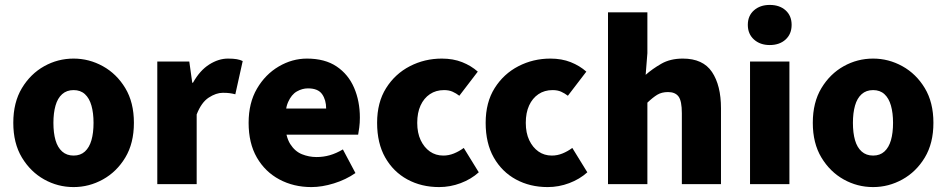

<svg xmlns="http://www.w3.org/2000/svg" viewBox="-20 -748 3846 780"><path d="M279 12Q215 12 159.5 -19Q104 -50 69 -108Q34 -166 34 -249Q34 -332 69 -390Q104 -448 159.5 -479Q215 -510 279 -510Q342 -510 398 -479Q454 -448 489 -390Q524 -332 524 -249Q524 -166 489 -108Q454 -50 398 -19Q342 12 279 12ZM279 -116Q307 -116 325 -132.5Q343 -149 351.5 -178.5Q360 -208 360 -249Q360 -289 351.5 -319Q343 -349 325 -365.5Q307 -382 279 -382Q251 -382 232.5 -365.5Q214 -349 205.5 -319Q197 -289 197 -249Q197 -208 205.5 -178.5Q214 -149 232.5 -132.5Q251 -116 279 -116Z M619 0V-498H749L761 -412H764Q792 -462 830 -486Q868 -510 906 -510Q928 -510 942 -507.5Q956 -505 966 -500L936 -365Q924 -368 913 -369.5Q902 -371 885 -371Q858 -371 828 -351.5Q798 -332 779 -283V0Z M1245 12Q1173 12 1115 -19Q1057 -50 1023.5 -108Q990 -166 990 -249Q990 -330 1024 -388Q1058 -446 1112.5 -478Q1167 -510 1227 -510Q1300 -510 1347.5 -478Q1395 -446 1418.5 -391.5Q1442 -337 1442 -270Q1442 -249 1439.5 -230Q1437 -211 1435 -201H1115L1113 -307H1305Q1305 -342 1288.5 -365.5Q1272 -389 1231 -389Q1208 -389 1186 -376.5Q1164 -364 1150.5 -333.5Q1137 -303 1138 -249Q1140 -193 1159 -163Q1178 -133 1206.5 -121.5Q1235 -110 1266 -110Q1294 -110 1320 -117.5Q1346 -125 1373 -141L1424 -45Q1385 -18 1336.5 -3Q1288 12 1245 12Z M1764 12Q1692 12 1635 -19Q1578 -50 1545 -108Q1512 -166 1512 -249Q1512 -332 1548.5 -390Q1585 -448 1645 -479Q1705 -510 1775 -510Q1821 -510 1857.5 -495.5Q1894 -481 1921 -457L1846 -359Q1833 -369 1818.5 -375.5Q1804 -382 1784 -382Q1751 -382 1726.5 -365.5Q1702 -349 1688.5 -319.5Q1675 -290 1675 -249Q1675 -208 1689 -178.5Q1703 -149 1726.5 -132.5Q1750 -116 1781 -116Q1803 -116 1824 -124.5Q1845 -133 1864 -147L1925 -48Q1894 -20 1851.5 -4Q1809 12 1764 12Z M2205 12Q2133 12 2076 -19Q2019 -50 1986 -108Q1953 -166 1953 -249Q1953 -332 1989.5 -390Q2026 -448 2086 -479Q2146 -510 2216 -510Q2262 -510 2298.5 -495.5Q2335 -481 2362 -457L2287 -359Q2274 -369 2259.5 -375.5Q2245 -382 2225 -382Q2192 -382 2167.5 -365.5Q2143 -349 2129.5 -319.5Q2116 -290 2116 -249Q2116 -208 2130 -178.5Q2144 -149 2167.5 -132.5Q2191 -116 2222 -116Q2244 -116 2265 -124.5Q2286 -133 2305 -147L2366 -48Q2335 -20 2292.5 -4Q2250 12 2205 12Z M2450 0V-698H2610V-532L2603 -444Q2630 -468 2666.5 -489Q2703 -510 2754 -510Q2836 -510 2872.5 -455.5Q2909 -401 2909 -308V0H2750V-288Q2750 -338 2736.5 -356Q2723 -374 2694 -374Q2668 -374 2650 -363Q2632 -352 2610 -331V0Z M3027 0V-498H3187V0ZM3107 -565Q3068 -565 3043 -587.5Q3018 -610 3018 -647Q3018 -684 3043 -706Q3068 -728 3107 -728Q3147 -728 3171.5 -706Q3196 -684 3196 -647Q3196 -610 3171.5 -587.5Q3147 -565 3107 -565Z M3527 12Q3463 12 3407.5 -19Q3352 -50 3317 -108Q3282 -166 3282 -249Q3282 -332 3317 -390Q3352 -448 3407.5 -479Q3463 -510 3527 -510Q3590 -510 3646 -479Q3702 -448 3737 -390Q3772 -332 3772 -249Q3772 -166 3737 -108Q3702 -50 3646 -19Q3590 12 3527 12ZM3527 -116Q3555 -116 3573 -132.5Q3591 -149 3599.5 -178.5Q3608 -208 3608 -249Q3608 -289 3599.5 -319Q3591 -349 3573 -365.5Q3555 -382 3527 -382Q3499 -382 3480.5 -365.5Q3462 -349 3453.5 -319Q3445 -289 3445 -249Q3445 -208 3453.5 -178.5Q3462 -149 3480.5 -132.5Q3499 -116 3527 -116Z"/></svg>

Font: Source Sans 3 ExtraLight ExtraBold
Style: Regular
Weight: 800
Version: Version 3.052;hotconv 1.1.0;makeotfexe 2.6.0